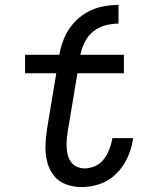

<svg xmlns="http://www.w3.org/2000/svg" viewBox="-20 -753 616 781"><path d="M312 8Q349 8 386 -4.5Q423 -17 452 -45.5Q481 -74 497.5 -109.5Q514 -145 520 -182Q521 -187 522 -191H437L436 -185Q432 -164 424 -143.5Q416 -123 401.5 -104.5Q387 -86 366 -77Q345 -68 324 -68Q305 -68 288.5 -77Q272 -86 263.5 -102.5Q255 -119 252.5 -138Q250 -157 251 -176.5Q252 -196 255 -215L295 -455H484V-530H307Q312 -556 324.5 -581.5Q337 -607 359.5 -625Q382 -643 409 -650Q436 -657 462 -657V-733Q429 -733 395 -726Q361 -719 330.5 -701Q300 -683 276.5 -655.5Q253 -628 240 -595.5Q227 -563 221 -530H82V-455H209L171 -227Q166 -194 165 -160.5Q164 -127 171.5 -96Q179 -65 198 -40Q217 -15 247.5 -3.5Q278 8 312 8Z"/></svg>

Font: Iosevka Sparkle Oblique
Style: Regular
Weight: 400
Italic angle: -9°
Designer: Belleve Invis
Foundry: Belleve Invis
Version: Version 4.5.0; ttfautohint (v1.8.3)